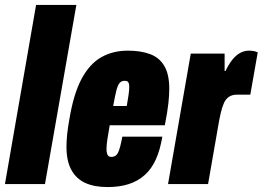

<svg xmlns="http://www.w3.org/2000/svg" viewBox="-32 -745 1063 777"><path d="M-12 0 114 -725H277L150 0Z M403 12Q350 12 313.5 -4.5Q277 -21 257 -57Q237 -93 237 -151Q237 -175 240 -203.5Q243 -232 249 -264Q266 -366 298.5 -426.5Q331 -487 378 -513.5Q425 -540 485 -540Q538 -540 575.5 -526Q613 -512 633 -478Q653 -444 653 -386Q653 -361 649.5 -327.5Q646 -294 635 -238H412Q406 -204 402.5 -181Q399 -158 399 -142Q399 -132 401 -124.5Q403 -117 407 -113.5Q411 -110 418 -110Q428 -110 435 -114.5Q442 -119 446.5 -129Q451 -139 455 -154.5Q459 -170 463 -192H625Q616 -138 598.5 -99.5Q581 -61 553.5 -36.5Q526 -12 489 0Q452 12 403 12ZM426 -316H481Q486 -344 488.5 -362.5Q491 -381 491 -393Q491 -403 489 -408.5Q487 -414 483 -416Q479 -418 472 -418Q459 -418 451.5 -408.5Q444 -399 438.5 -377Q433 -355 426 -316Z M648 0 740 -528H877V-458H881Q892 -482 906 -500.5Q920 -519 937.5 -529.5Q955 -540 976 -540Q984 -540 993.5 -538.5Q1003 -537 1011 -533L981 -362H928Q908 -362 895 -353.5Q882 -345 874.5 -328.5Q867 -312 861.5 -288.5Q856 -265 851 -235L810 0Z"/></svg>

Font: Archivo ExtraCondensed Black
Style: Italic
Weight: 900
Width: 2
Italic angle: -10°
Designer: Hector Gatti
Foundry: Omnibus-Type
Version: Version 2.001